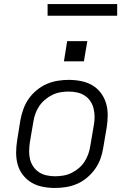

<svg xmlns="http://www.w3.org/2000/svg" viewBox="-20 -924 640 952"><path d="M252 8Q252 8 252 8Q252 8 252 8Q221 8 191 2Q161 -4 136.5 -18.5Q112 -33 94 -56Q76 -79 68 -107Q60 -135 60 -166Q60 -197 65 -228L81 -328Q86 -355 95.5 -382Q105 -409 121.5 -433Q138 -457 161.5 -476.5Q185 -496 211.5 -507.5Q238 -519 266 -523.5Q294 -528 321 -528Q321 -528 321 -528Q321 -528 321 -528Q352 -528 382 -522Q412 -516 437 -501.5Q462 -487 479.5 -464Q497 -441 505.5 -413Q514 -385 514 -354Q514 -323 509 -292L492 -192Q488 -165 478.5 -138Q469 -111 452 -87Q435 -63 412 -43.5Q389 -24 362.5 -12.5Q336 -1 308 3.5Q280 8 252 8ZM253 -50Q273 -50 294 -53.5Q315 -57 334.5 -66.5Q354 -76 371 -90.5Q388 -105 399.5 -123Q411 -141 418 -161Q425 -181 428 -202L445 -302Q449 -323 449 -344.5Q449 -366 444 -386Q439 -406 428 -422.5Q417 -439 400 -450Q383 -461 362.5 -465.5Q342 -470 320 -470Q300 -470 279.5 -466.5Q259 -463 239.5 -453.5Q220 -444 203 -429.5Q186 -415 174 -397Q162 -379 155 -359Q148 -339 145 -318L128 -218Q125 -197 124.5 -175.5Q124 -154 129 -134Q134 -114 145.5 -97.5Q157 -81 173.5 -70Q190 -59 211 -54.5Q232 -50 253 -50ZM396 -620H297L313 -720H413ZM216 -846V-904H561V-846Z"/></svg>

Font: Iosevka SS04 Lt Ex Obl
Style: Regular
Weight: 300
Width: 7
Italic angle: -9°
Monospace: yes
Designer: Belleve Invis
Foundry: Belleve Invis
Version: Version 19.0.0; ttfautohint (v1.8.4)